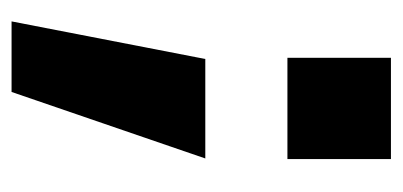

<svg xmlns="http://www.w3.org/2000/svg" viewBox="-202 -338 696 332"><g transform="rotate(90 146.0 -172.0)"><path d="M80 -321H255V-500H80ZM17 156H139L254 -179H82Z"/></g></svg>

Font: Aspekta 750
Style: Regular
Weight: 750
Designer: Ivo Dolenc
Version: Version 2.000